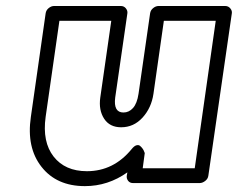

<svg xmlns="http://www.w3.org/2000/svg" viewBox="-20 -592 801 647"><path d="M84 -198.2 133.8 -546.9Q135.3 -557.6 144 -564.7Q152.8 -571.8 162.1 -571.8H387.2Q397.9 -571.8 404.3 -563.7Q410.6 -555.7 409.2 -546.9L368.2 -263.2Q361.8 -212.9 396 -212.9Q414.6 -212.9 428.2 -228Q441.9 -243.2 446.8 -275.9L485.8 -546.9Q487.3 -557.6 496.1 -564.7Q504.9 -571.8 514.2 -571.8H738.8Q749.5 -571.8 756.1 -563.7Q762.7 -555.7 761.2 -546.9L682.1 0Q680.7 10.7 671.4 17.8Q662.1 24.9 652.8 24.9H428.2Q417.5 24.9 411.6 17.1Q405.8 9.3 407.2 0L409.2 -11.2Q343.8 35.2 266.1 35.2Q170.9 35.2 119.9 -29.8Q68.8 -94.7 84 -198.2ZM133.8 -198.2Q122.1 -113.8 160.6 -64.5Q199.2 -15.1 272.9 -15.1Q362.8 -15.1 423.8 -89.8Q432.1 -100.1 439.5 -102.3Q446.8 -104.5 451.7 -100.6Q456.5 -96.7 460.4 -91.3Q464.4 -85.9 465.8 -81.1L467.8 -76.2L460.9 -24.9H636.2L707 -522H532.2L497.1 -275.9Q490.2 -228.5 460.4 -195.8Q430.7 -163.1 388.2 -163.1Q349.6 -163.1 330.8 -192.1Q312 -221.2 317.9 -263.2L355 -522H180.2Z"/></svg>

Font: Trueno Black Outline
Style: Italic
Weight: 900
Width: 6
Designer: Julieta Ulanovsky
Foundry: Julieta Ulanovsky
Version: Version 3.001b | FøM Fix